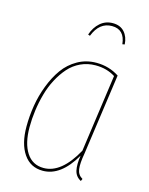

<svg xmlns="http://www.w3.org/2000/svg" viewBox="-111 -793 678 873"><g transform="rotate(15 227.5 -356.5)"><path d="M224.6 -639.2 215.3 -642.6Q227.1 -678.2 252 -700Q276.9 -721.7 311 -721.7Q346.2 -721.7 366 -699.5Q385.7 -677.2 387.7 -642.1L377 -640.1Q370.1 -708 310.5 -708Q251.5 -708 224.6 -639.2ZM285.6 -528.3Q345.2 -528.3 393.1 -497.1L339.4 -115.7Q330.6 -66.9 334.2 -40.5Q337.9 -14.2 360.4 -1.5L355.5 9.3Q330.1 -3.9 324 -31.2Q317.9 -58.6 324.7 -101.6Q260.7 9.3 175.8 9.3Q117.2 9.3 85 -38.1Q52.7 -85.4 52.7 -166.5Q52.7 -215.8 60.8 -265.1Q68.8 -314.5 87.2 -362.3Q105.5 -410.2 131.8 -446.8Q158.2 -483.4 198 -505.9Q237.8 -528.3 285.6 -528.3ZM285.2 -516.1Q247.6 -516.1 215.1 -501Q182.6 -485.8 159.2 -459.2Q135.7 -432.6 117.7 -398.4Q99.6 -364.3 88.6 -324.7Q77.6 -285.2 72.3 -245.6Q66.9 -206.1 66.9 -167Q66.9 -91.3 95.2 -47.6Q123.5 -3.9 176.3 -3.9Q259.8 -3.9 326.7 -125.5L377.9 -490.7Q337.9 -516.1 285.2 -516.1Z"/></g></svg>

Font: Fira Sans Compressed Hair
Style: Italic
Weight: 100
Width: 3
Italic angle: -8°
Designer: Carrois Corporate & Edenspiekermann AG
Foundry: Carrois Corporate GbR & Edenspiekermann AG
Version: Version 4.203;PS 004.203;hotconv 1.0.88;makeotf.lib2.5.64775